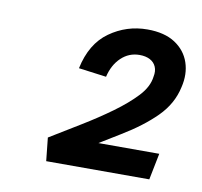

<svg xmlns="http://www.w3.org/2000/svg" viewBox="-51 -816 487 464"><g transform="rotate(10 192.5 -584.0)"><path d="M84 -463Q120 -485 158.5 -508.5Q197 -532 230 -556Q263 -580 285 -603.5Q307 -627 310 -652Q313 -666 308.5 -676.5Q304 -687 293.5 -692.5Q283 -698 268 -698Q242 -698 223 -680Q204 -662 197 -632L129 -641Q142 -703 183.5 -732.5Q225 -762 276 -762Q318 -762 344 -745Q370 -728 379.5 -700Q389 -672 381 -639Q372 -597 339.5 -564.5Q307 -532 256.5 -501.5Q206 -471 143 -432L178 -471H356L343 -406H90Z"/></g></svg>

Font: Ysabeau Infant SemiBold
Style: Italic
Weight: 600
Italic angle: -12°
Designer: Christian Thalmann (Catharsis Fonts)
Version: Version 2.002; featfreeze: ss01,ss02,lnum